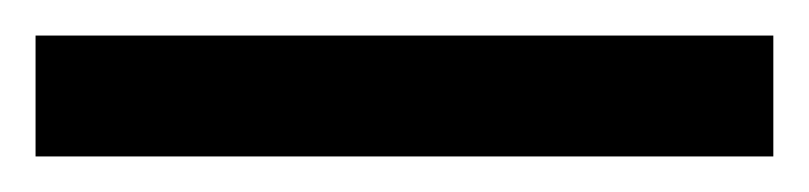

<svg xmlns="http://www.w3.org/2000/svg" viewBox="-22 70 455 108"><path d="M-2 90H413V158H-2Z"/></svg>

Font: lkannada85
Style: Book
Weight: 400
Designer: Jelle Bosma - Monotype Design Team
Foundry: Monotype Imaging Inc.
Version: Version 2.003